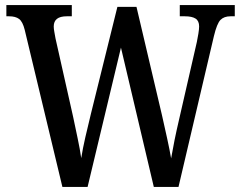

<svg xmlns="http://www.w3.org/2000/svg" viewBox="-20 -734 946 754"><path d="M77 -617Q69 -649 55 -659.5Q41 -670 16 -670H5V-714H262V-670H242Q191 -670 191 -630Q191 -621 193.5 -608Q196 -595 198 -583L267 -276Q276 -233 285 -190.5Q294 -148 299 -113Q305 -151 315 -194.5Q325 -238 337 -287L441 -707H516L616 -282Q627 -233 636.5 -190Q646 -147 652 -112Q658 -147 665.5 -184Q673 -221 684 -268L753 -569Q756 -583 759 -601.5Q762 -620 762 -630Q762 -652 748 -661Q734 -670 706 -670H686V-714H902V-670H885Q860 -670 846 -656Q832 -642 820 -592L681 0H584L455 -547L324 0H225Z"/></svg>

Font: Noto Serif Tamil Condensed Medium
Style: Italic
Weight: 500
Width: 3
Italic angle: -12°
Designer: Indian Type Foundry, Tom Grace, and the Monotype Design Team
Foundry: Monotype Imaging Inc.
Version: Version 2.003; ttfautohint (v1.8.4.7-5d5b)